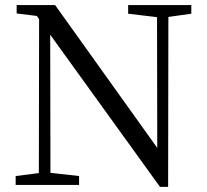

<svg xmlns="http://www.w3.org/2000/svg" viewBox="-20 -732 819 760"><path d="M613.3 7.8 178.7 -594.7 179.7 -47.9 293 -35.2V0H42V-35.2L133.8 -46.9L134.8 -656.2L126 -668.9L45.9 -678.7V-711.9H198.2L602.5 -146.5L601.6 -664.1L487.3 -677.7V-711.9H737.3V-677.7L646.5 -665L645.5 7.8Z"/></svg>

Font: Bpmf Zihi Box R
Style: R
Weight: 400
Foundry: But Ko
Version: Version 1.320